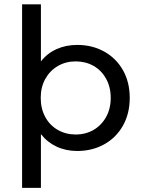

<svg xmlns="http://www.w3.org/2000/svg" viewBox="-20 -703 667 901"><path d="M469.2 -460.9C431.8 -481.8 389.5 -492.2 342.2 -492.2C306.7 -492.2 274.3 -485.6 245.2 -472.4C216 -459.2 191.7 -440.1 172 -414.9V-682.6H83.7V178.5H172V-73.6C192.3 -47.8 217 -28.2 246.1 -14.7C275.2 -1.2 307.3 5.5 342.2 5.5C389.5 5.5 431.8 -4.9 469.2 -25.8C506.6 -46.6 535.9 -75.9 557.1 -113.6C578.2 -151.3 588.8 -194.7 588.8 -243.8C588.8 -292.9 578.2 -336.1 557.1 -373.5C535.9 -410.9 506.6 -440.1 469.2 -460.9ZM419.1 -93.4C394.2 -79 366.2 -71.8 334.9 -71.8C304.2 -71.8 276.3 -79 251.2 -93.4C226 -107.8 206.4 -128 192.3 -154.1C178.2 -180.2 171.1 -210.1 171.1 -243.8C171.1 -277.5 178.3 -307.3 192.7 -333C207.2 -358.8 226.8 -378.9 251.6 -393.3C276.5 -407.7 304.2 -414.9 334.9 -414.9C366.2 -414.9 394.2 -407.9 419.1 -393.8C443.9 -379.7 463.5 -359.6 477.9 -333.5C492.4 -307.4 499.6 -277.5 499.6 -243.8C499.6 -210.1 492.4 -180.2 477.9 -154.1C463.5 -128 443.9 -107.8 419.1 -93.4Z"/></svg>

Font: Montserrat Ace
Style: Regular
Weight: 500
Designer: Julieta Ulanovsky
Foundry: Julieta Ulanovsky
Version: Version 1